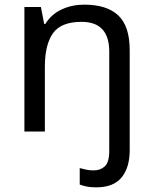

<svg xmlns="http://www.w3.org/2000/svg" viewBox="-20 -566 658 826"><path d="M394 240Q370 240 353 236.5Q336 233 323 228V157Q337 161 351 164Q365 167 383 167Q412 167 431 149.5Q450 132 450 83V-344Q450 -472 331 -472Q242 -472 207.5 -422.5Q173 -373 173 -279V0H85V-536H156L170 -463H175Q201 -505 245.5 -525.5Q290 -546 342 -546Q440 -546 489 -499.5Q538 -453 538 -350V80Q538 155 503 197.5Q468 240 394 240Z"/></svg>

Font: Noto Sans Symbols 2
Style: Regular
Weight: 400
Designer: Monotype Design Team
Foundry: Monotype Imaging Inc.
Version: Version 2.008; ttfautohint (v1.8.4.7-5d5b)